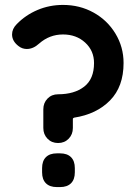

<svg xmlns="http://www.w3.org/2000/svg" viewBox="-20 -760 567 780"><path d="M216 -377Q282 -377 322 -408Q362 -439 362 -504Q362 -554 326 -587Q290 -620 236 -620Q181 -620 139 -583Q115 -561 89 -561Q70 -561 55 -573Q29 -593 29 -620Q29 -643 48 -662Q84 -699 132.5 -719.5Q181 -740 236 -740Q304 -740 360 -709Q416 -678 449 -623.5Q482 -569 482 -504Q482 -408 427 -352Q372 -296 281 -282Q276 -280 276 -277V-240Q276 -214 259 -196.5Q242 -179 216 -179Q190 -179 173 -196.5Q156 -214 156 -240V-316Q156 -342 173 -359.5Q190 -377 216 -377ZM151 -60V-77Q151 -106 166.5 -121.5Q182 -137 211 -137H224Q253 -137 268.5 -121.5Q284 -106 284 -77V-60Q284 -31 268.5 -15.5Q253 0 224 0H211Q182 0 166.5 -15.5Q151 -31 151 -60Z"/></svg>

Font: Quicksand
Style: Bold
Weight: 700
Version: Version 3.000